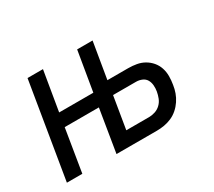

<svg xmlns="http://www.w3.org/2000/svg" viewBox="-104 -712 1007 905"><g transform="rotate(-30 400.0 -260.0)"><path d="M32 0 118 -520H202L166 -305H352L388 -520H472L439 -323H552Q575 -323 597.5 -319Q620 -315 639 -304Q658 -293 672 -276.5Q686 -260 693 -239Q700 -218 700 -195Q700 -172 696 -149Q693 -128 686 -108.5Q679 -89 667 -71Q655 -53 638.5 -38.5Q622 -24 602.5 -15.5Q583 -7 562.5 -3.5Q542 0 522 0H302L340 -232H154L116 0ZM522 -74Q538 -74 555 -79.5Q572 -85 585 -97.5Q598 -110 604.5 -126.5Q611 -143 614 -160Q617 -177 615.5 -193.5Q614 -210 606.5 -223Q599 -236 584 -242.5Q569 -249 552 -249H427L398 -74Z"/></g></svg>

Font: Iosevka Aile Oblique
Style: Regular
Weight: 400
Italic angle: -9°
Designer: Belleve Invis
Foundry: Belleve Invis
Version: Version 31.1.0; ttfautohint (v1.8.4)